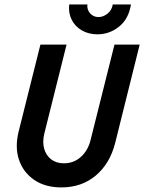

<svg xmlns="http://www.w3.org/2000/svg" viewBox="-20 -824 643 857"><path d="M254.2 12.5Q181.9 12.5 133 -20.8Q84 -54.2 64.9 -110.4Q45.8 -166.7 63.2 -236.8L160.4 -625H277.1L177.8 -227.8Q168.8 -190.3 177.1 -160.4Q185.4 -130.6 208.3 -112.8Q231.2 -95.1 265.3 -95.1Q309 -95.1 340.6 -123.3Q372.2 -151.4 384 -197.9L491 -625H603.5L493.8 -184.7Q470.1 -93.1 407.3 -40.3Q344.4 12.5 254.2 12.5ZM415.3 -670.8Q375.7 -670.8 345.5 -688.2Q315.3 -705.6 300 -735.8Q284.7 -766 288.9 -804.2H370.1Q367.4 -781.9 381.9 -764.9Q396.5 -747.9 419.4 -747.9Q441 -747.9 460.1 -763.2Q479.2 -778.5 483.3 -804.2H564.6Q554.2 -738.9 511.1 -704.9Q468.1 -670.8 415.3 -670.8Z"/></svg>

Font: Afacad SemiBold
Style: Italic
Weight: 600
Italic angle: -14°
Designer: Kristian Moeller
Foundry: Dicotype
Version: Version 1.000